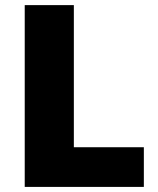

<svg xmlns="http://www.w3.org/2000/svg" viewBox="-20 -734 622 754"><path d="M270 -155.8H544.9V0H77.1V-713.9H270Z"/></svg>

Font: Open Sans Hebrew Extra Bold
Style: Regular
Weight: 800
Foundry: Ascender Corporation, Yanek Iontef
Version: Version 2.001;PS 002.001;hotconv 1.0.70;makeotf.lib2.5.58329